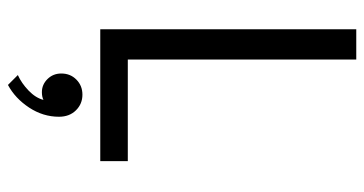

<svg xmlns="http://www.w3.org/2000/svg" viewBox="-242 -458 938 495"><g transform="rotate(90 227.5 -211.0)"><path d="M56 -660H134V-71H396V0H56ZM224.5 46Q248.5 46 265 62.8Q281.5 79.5 281.5 106.5Q281.5 147.5 257.8 183.5Q234 219.5 199.5 238L174 212.5Q195 203 214 184.8Q233 166.5 238 146.5Q230 150.5 218 150.5Q198.5 150.5 184.2 136Q170 121.5 170 100.5Q170 77 185.8 61.5Q201.5 46 224.5 46Z"/></g></svg>

Font: League Spartan
Style: Regular
Weight: 350
Foundry: The League of Moveable Type
Version: Version 2.002